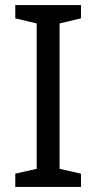

<svg xmlns="http://www.w3.org/2000/svg" viewBox="-20 -734 379 754"><path d="M298 0H40V-52L124 -71V-642L40 -662V-714H298V-662L214 -642V-71L298 -52Z"/></svg>

Font: Noto Sans Saurashtra
Style: Regular
Weight: 400
Designer: Monotype Design Team
Foundry: Monotype Imaging Inc.
Version: Version 2.001; ttfautohint (v1.8.4.7-5d5b)